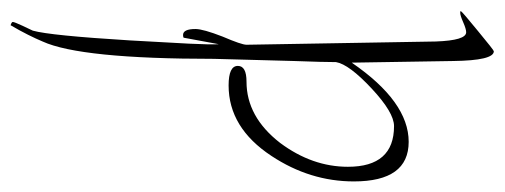

<svg xmlns="http://www.w3.org/2000/svg" viewBox="-326 -256 931 354"><g transform="rotate(90 139.0 -78.5)"><path d="M8 367Q2 365 2 363Q2 360 9 345L18 326Q27 294 36 147Q40 79 42 38Q44 -3 43 -17L31 48Q29 49 26 49Q15 49 15 26Q15 12 29 -24Q44 -59 44 -68L38 -417Q36 -473 21 -473Q15 -473 2.5 -467.5Q-10 -462 -15 -462Q-18 -462 -18 -463Q-17 -465 -7.5 -473Q2 -481 19 -495Q54 -524 56 -524Q73 -524 74 -449L77 -262Q149 -367 223 -367Q296 -367 296 -266Q296 -185 249 -114Q197 -35 119 -35Q83 -35 83 -52Q83 -68 112 -68Q177 -68 225 -130Q269 -189 269 -255Q269 -340 194 -340Q169 -340 125 -299Q80 -257 76 -233Q76 -222 75.5 -202.5Q75 -183 74 -156L70 -8Q70 238 38 308Q33 320 25.5 335Q18 350 8 367Z"/></g></svg>

Font: Shalimar
Style: Regular
Weight: 400
Designer: Robert E. Leuschke
Foundry: Robert E. Leuschke
Version: Version 1.010; ttfautohint (v1.8.3)